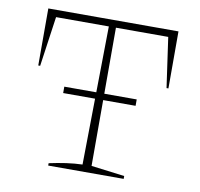

<svg xmlns="http://www.w3.org/2000/svg" viewBox="-74 -722 832 799"><g transform="rotate(10 342.0 -322.0)"><path d="M617 -644V-403H609L579 -614H358V-30L499 -12V0H180V-10Q217 -18 252 -23Q287 -28 320 -29L328 -614H105L75 -403H67V-644ZM189 -335H495V-308H189Z"/></g></svg>

Font: Piazzolla SC Thin
Style: Regular
Weight: 100
Designer: Juan Pablo del Peral
Foundry: Huerta Tipografica
Version: Version 1.330